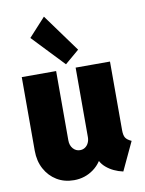

<svg xmlns="http://www.w3.org/2000/svg" viewBox="-90 -875 715 946"><g transform="rotate(-10 267.5 -402.5)"><path d="M203.1 7.8Q154.8 7.8 117.4 -14.9Q80.1 -37.6 58.6 -77.4Q37.1 -117.2 37.1 -168.9V-537.1H209V-190.4Q209 -165 223.1 -148.9Q237.3 -132.8 257.8 -132.8Q272.5 -132.8 283.4 -140.4Q294.4 -147.9 300.5 -160.9Q306.6 -173.8 306.6 -189.5V-537.1H478.5V-193.4Q478.5 -168.5 486.1 -156Q493.7 -143.6 515.6 -133.8L449.2 7.8Q398.9 -3.4 365.5 -32.2Q332 -61 331.1 -99.6L363.3 -63.5H303.7L358.4 -107.4Q344.7 -55.7 301.5 -23.9Q258.3 7.8 203.1 7.8ZM262.7 -561.5 112.3 -719.7 196.3 -811.5 334 -622.1Z"/></g></svg>

Font: Reddit Sans Condensed Black
Style: Regular
Weight: 900
Designer: Stephen Hutchings
Foundry: Reddit
Version: Version 1.014